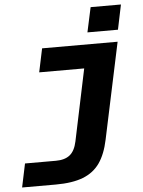

<svg xmlns="http://www.w3.org/2000/svg" viewBox="-59 -769 717 965"><g transform="rotate(-5 300.0 -286.5)"><path d="M13 150 38 31H194Q239 31 264.5 10.5Q290 -10 300 -57L376 -419H149L174 -538H555L452 -53Q437 19 406 63.5Q375 108 321 129Q267 150 183 150ZM408 -598 435 -723H588L562 -598Z"/></g></svg>

Font: Geist Mono ExtraBold
Style: Italic
Weight: 800
Italic angle: -12°
Monospace: yes
Designer: Basement.studio, Andrés Briganti, Mateo Zaragoza
Foundry: Basement.studio, Vercel, Andrés Briganti, Guido Ferreyra, Mateo Zaragoza
Version: Version 1.500; ttfautohint (v1.8.4.7-5d5b)